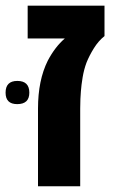

<svg xmlns="http://www.w3.org/2000/svg" viewBox="-42 -651 405 671"><path d="M90.8 0V-271.5Q90.8 -370.6 125 -439Q150.4 -487.3 184.6 -516.6H54.7V-631.3H323.2V-524.9Q302.2 -508.3 286.1 -482.4Q270 -456.5 260.3 -432.1Q251.5 -408.7 246.8 -380.9Q242.2 -353 240.7 -332Q239.7 -320.3 239 -305.2Q238.3 -290 238.3 -271.5V0ZM18.1 -287.1Q-22.5 -287.1 -22.5 -327.1Q-22.5 -368.2 18.6 -368.2Q60.5 -368.2 60.5 -327.1Q60.5 -287.1 18.1 -287.1Z"/></svg>

Font: Open Sans
Style: Bold
Weight: 700
Designer: Monotype Design Team
Foundry: Monotype Imaging Inc.
Version: Version 3.000; ttfautohint (v1.8.4)